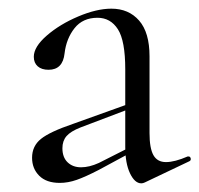

<svg xmlns="http://www.w3.org/2000/svg" viewBox="-20 -415 460 443"><path d="M306 8Q291 8 280 -15Q269 -38 269 -76V-255Q269 -321 252 -347.5Q235 -374 205 -374Q171 -374 152 -350Q133 -326 129 -292Q125 -254 92 -254Q76 -254 67 -262Q58 -270 58 -284Q58 -307 88 -333Q118 -359 160.5 -377Q203 -395 237 -395Q277 -395 301 -367.5Q325 -340 325 -285V-108Q325 -73 334 -57Q343 -41 363 -41Q383 -41 413 -54H415Q419 -54 420 -49.5Q421 -45 417 -43L314 6Q310 8 306 8ZM54 -51Q54 -78 74.5 -94.5Q95 -111 148 -129L279 -176L282 -165L166 -121Q143 -112 133.5 -101Q124 -90 124 -73Q124 -52 136 -40.5Q148 -29 167 -29Q186 -29 208 -39L293 -82L295 -70L208 -23Q177 -7 157 0Q137 7 118 7Q87 7 70.5 -9.5Q54 -26 54 -51Z"/></svg>

Font: Cormorant
Style: Regular
Weight: 400
Designer: Christian Thalmann (Catharsis Fonts)
Foundry: Catharsis Fonts
Version: Version 4.000